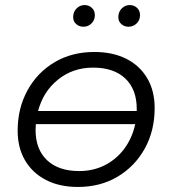

<svg xmlns="http://www.w3.org/2000/svg" viewBox="-20 -736 684 761"><path d="M289 5Q216 5 162.5 -22.5Q109 -50 79.5 -100Q50 -150 50 -218Q50 -307 89 -378Q128 -449 196.5 -489.5Q265 -530 354 -530Q427 -530 480.5 -503Q534 -476 563.5 -426Q593 -376 593 -308Q593 -218 554 -147.5Q515 -77 446.5 -36Q378 5 289 5ZM294 -58Q350 -58 396 -81.5Q442 -105 473 -147Q504 -189 516 -244H122Q121 -233 121 -221Q121 -144 166.5 -101Q212 -58 294 -58ZM131 -296H522Q522 -300 522 -304Q522 -382 476.5 -425Q431 -468 349 -468Q269 -468 210 -420.5Q151 -373 131 -296ZM489 -630Q473 -630 461 -640.5Q449 -651 449 -668Q449 -689 462.5 -702.5Q476 -716 494 -716Q511 -716 523 -705Q535 -694 535 -676Q535 -656 521.5 -643Q508 -630 489 -630ZM311 -630Q294 -630 282 -640.5Q270 -651 270 -668Q270 -689 283.5 -702.5Q297 -716 315 -716Q332 -716 344 -705Q356 -694 356 -676Q356 -656 342.5 -643Q329 -630 311 -630Z"/></svg>

Font: Montserrat
Style: Italic
Weight: 400
Italic angle: -11.3°
Designer: Julieta Ulanovsky
Foundry: Julieta Ulanovsky
Version: Version 9.000; ttfautohint (v1.8.4.7-5d5b)